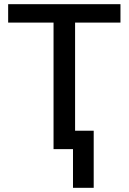

<svg xmlns="http://www.w3.org/2000/svg" viewBox="-20 -713 615 918"><path d="M329 185V0H236V-605H19V-693H556V-605H339V-88H428V185Z"/></svg>

Font: Ubuntu Sans Medium
Style: Regular
Weight: 500
Designer: Dalton Maag Ltd
Foundry: Dalton Maag Ltd
Version: Version 1.006; ttfautohint (v1.8.4.7-5d5b)